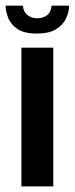

<svg xmlns="http://www.w3.org/2000/svg" viewBox="-39 -665 267 685"><path d="M37.4 0V-495H151.1V0ZM92.7 -545.3Q46.4 -545.3 22.3 -562.2Q-1.8 -579.1 -10.3 -602.6Q-18.8 -626 -19.1 -644.7H42.8Q44.4 -622.3 59.2 -611Q73.9 -599.8 93.4 -599.8Q114.2 -599.8 128.6 -610.5Q143 -621.3 145 -644.7H207.6Q207 -619.2 195.3 -596.4Q183.5 -573.7 158.9 -559.5Q134.3 -545.3 92.7 -545.3Z"/></svg>

Font: Alumni Sans Thin
Style: Regular
Weight: 100
Designer: Robert E. Leuschke
Foundry: Robert E. Leuschke
Version: Version 1.018